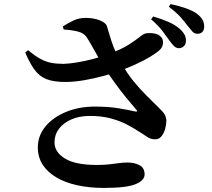

<svg xmlns="http://www.w3.org/2000/svg" viewBox="-20 -865 1040 944"><path d="M858 -628Q845 -629 835 -639Q825 -649 812 -667Q798 -687 778 -713.5Q758 -740 723 -770L733 -784Q775 -772 809 -757Q843 -742 866 -721Q882 -706 888.5 -692Q895 -678 894 -664Q894 -648 884 -638Q874 -628 858 -628ZM491 59Q420 59 360.5 46Q301 33 257.5 7.5Q214 -18 190 -55Q166 -92 166 -140Q166 -197 202.5 -242Q239 -287 303 -314Q367 -341 447 -341Q513 -341 564 -332.5Q615 -324 644 -317Q662 -314 649 -327Q628 -351 601 -384Q574 -417 546.5 -455Q519 -493 495 -529Q481 -553 464.5 -581.5Q448 -610 433 -637Q418 -664 406 -682Q393 -702 364.5 -709.5Q336 -717 293 -720L289 -735Q313 -751 341 -764Q369 -777 399 -777Q442 -777 472 -764.5Q502 -752 506 -735Q518 -694 527.5 -664.5Q537 -635 549 -609.5Q561 -584 577 -556Q602 -508 635 -467.5Q668 -427 702 -393.5Q736 -360 765 -331Q783 -314 790 -301.5Q797 -289 798 -271Q798 -253 792 -231.5Q786 -210 774 -195Q762 -180 743 -180Q720 -180 702.5 -192.5Q685 -205 660 -220Q635 -237 600.5 -254.5Q566 -272 522 -283.5Q478 -295 422 -295Q370 -295 331 -278Q292 -261 270 -232Q248 -203 248 -165Q248 -117 299.5 -85.5Q351 -54 456 -54Q491 -54 517.5 -57Q544 -60 565.5 -63Q587 -66 607 -66Q640 -66 665.5 -53Q691 -40 691 -7Q691 22 646.5 40.5Q602 59 491 59ZM310 -462Q246 -461 209.5 -475.5Q173 -490 149.5 -522.5Q126 -555 104 -607L118 -618Q151 -591 177 -576.5Q203 -562 230 -556.5Q257 -551 293 -551Q322 -552 361 -558.5Q400 -565 441 -576Q482 -587 516 -600Q578 -623 613 -645.5Q648 -668 667 -683.5Q686 -699 698 -701Q716 -704 738 -700.5Q760 -697 772 -683Q783 -671 781.5 -652.5Q780 -634 766 -620Q750 -605 718.5 -586Q687 -567 646.5 -548.5Q606 -530 564 -515Q531 -503 486.5 -491Q442 -479 396 -471Q350 -463 310 -462ZM951 -699Q936 -699 926 -710Q916 -721 901 -740Q888 -758 868.5 -780Q849 -802 810 -832L819 -845Q861 -836 894.5 -824Q928 -812 949 -797Q968 -782 976 -767Q984 -752 984 -735Q984 -718 975.5 -708.5Q967 -699 951 -699Z"/></svg>

Font: Noto Serif TC
Style: Bold
Weight: 700
Designer: Ryoko NISHIZUKA 西塚涼子 (kana & ideographs); Frank Grießhammer (Latin, Greek & Cyrillic); Wenlong ZHANG 张文龙 (bopomofo); San
Foundry: Adobe
Version: Version 2.002-H1;hotconv 1.1.0;makeotfexe 2.6.0